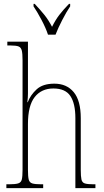

<svg xmlns="http://www.w3.org/2000/svg" viewBox="-20 -976 538 996"><path d="M13 0V-20H27Q59 -20 74 -24.5Q89 -29 93 -44.5Q97 -60 97 -95V-663Q97 -698 93 -714Q89 -730 76.5 -735Q64 -740 37 -740H18V-760H125V-491Q125 -471 122 -446H124Q138 -483 170 -512.5Q202 -542 262 -542Q326 -542 362.5 -498Q399 -454 399 -363V-94Q399 -61 402.5 -45Q406 -29 420 -24.5Q434 -20 465 -20H475V0H371V-363Q371 -439 345 -478Q319 -517 257 -517Q195 -517 160 -472.5Q125 -428 125 -333V-95Q125 -60 129 -44.5Q133 -29 147.5 -24.5Q162 -20 194 -20H204V0ZM229 -796Q218 -830 195.5 -872.5Q173 -915 154 -943V-956H160Q190 -924 210.5 -898.5Q231 -873 250 -837Q268 -873 287.5 -898.5Q307 -924 338 -956H344V-943Q325 -915 303 -872.5Q281 -830 268 -796Z"/></svg>

Font: Noto Serif Condensed Thin
Style: Regular
Weight: 100
Width: 3
Designer: Monotype Design Team
Foundry: Monotype Imaging Inc.
Version: Version 2.013; ttfautohint (v1.8.4.7-5d5b)